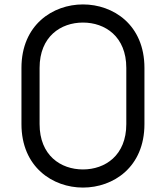

<svg xmlns="http://www.w3.org/2000/svg" viewBox="-20 -848 750 868"><path d="M551 -287C551 -145 455 -82 355 -82C255 -82 159 -145 159 -287V-541C159 -683 255 -746 355 -746C455 -746 551 -683 551 -541ZM77 -287C77 -92 219 0 355 0C492 0 633 -92 633 -287V-541C633 -736 492 -828 355 -828C219 -828 77 -736 77 -541Z"/></svg>

Font: Fabada
Style: Regular
Weight: 400
Designer: deFharo
Foundry: deFharo.com
Version: Version 4.000 2011 initial release